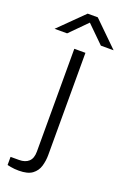

<svg xmlns="http://www.w3.org/2000/svg" viewBox="-225 -781 676 1021"><g transform="rotate(20 113.0 -271.0)"><path d="M25 184Q12 184 0.5 183Q-11 182 -21.5 180Q-32 178 -41 176V130H7Q42 130 61.5 112Q81 94 81 56V-526H144V52Q144 85 135 115.5Q126 146 100.5 165Q75 184 25 184ZM-54 -590 84 -726H141L280 -590H208L96 -700H126L17 -590Z"/></g></svg>

Font: Archivo Expanded ExtraLight
Style: Regular
Weight: 250
Width: 7
Designer: Hector Gatti
Foundry: Omnibus-Type
Version: Version 2.001